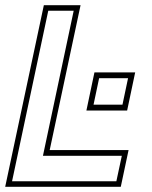

<svg xmlns="http://www.w3.org/2000/svg" viewBox="-32 -720 587 740"><path d="M-12 0 137 -700H278.5L159.5 -141.5H463.5L433.5 0ZM14.5 -21.5H416.5L437.5 -119.5H133.5L252 -678.5H154ZM301 -294 332 -441H489L458 -294ZM328.5 -316.5H440L461.5 -418.5H350Z"/></svg>

Font: Tourney ExtraLight
Style: Italic
Weight: 250
Italic angle: -12°
Version: Version 1.015